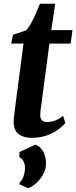

<svg xmlns="http://www.w3.org/2000/svg" viewBox="-20 -708 398 1000"><path d="M198 -183.5Q195.5 -166.5 193.8 -153.5Q192 -140.5 190.8 -130Q189.5 -119.5 189.5 -109Q189.5 -91 198.2 -81.8Q207 -72.5 224 -72.5Q250 -72.5 270.8 -81.5Q291.5 -90.5 308.5 -105L320.5 -67Q307 -51 282.8 -33Q258.5 -15 223.5 -2.5Q188.5 10 141.5 10Q104.5 10 77.8 -9.2Q51 -28.5 51 -75.5Q51 -79.5 51.5 -85.5Q52 -91.5 53.2 -102.5Q54.5 -113.5 56.8 -131.8Q59 -150 62.5 -177.5L102.5 -481H38L48 -527L115 -549.5Q128 -562 141.5 -586Q155 -610 167 -637.8Q179 -665.5 188 -688.5H267.5L247 -551H357.5L348 -481H237.5ZM126.5 272 82 252.5V242Q94 234 102.5 210Q111 186 110 162.5Q109.5 146 102.5 132.2Q95.5 118.5 81 110.5V84L165.5 45Q194 58 206.5 84Q219 110 219.5 141Q220.5 172.5 204.8 200.2Q189 228 167.2 247.2Q145.5 266.5 126.5 272Z"/></svg>

Font: Merriweather 28pt
Style: Bold Italic
Weight: 700
Italic angle: -7.8°
Version: Version 2.101